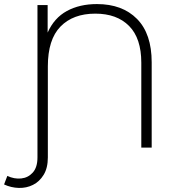

<svg xmlns="http://www.w3.org/2000/svg" viewBox="-48 -725 881 943"><path d="M-28 181 -12 139Q22 155 56 151.5Q90 148 113 122.5Q136 97 136 48V-700H186V-565Q218 -637 280.5 -671Q343 -705 428 -705Q553 -705 625 -632Q697 -559 697 -419V0H646V-417Q646 -537 586 -597.5Q526 -658 420 -658Q311 -658 249 -594.5Q187 -531 187 -399V48Q187 100 166.5 133.5Q146 167 114 183Q82 199 44.5 198Q7 197 -28 181Z"/></svg>

Font: Montserrat Light
Style: Regular
Weight: 300
Designer: Julieta Ulanovsky
Foundry: Julieta Ulanovsky
Version: Version 9.000; ttfautohint (v1.8.4.7-5d5b)